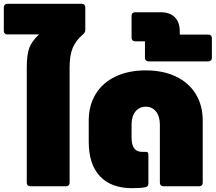

<svg xmlns="http://www.w3.org/2000/svg" viewBox="-40 -974 1132 1004"><path d="M388 -954Q396 -954 401 -949Q406 -944 406 -936V-818Q406 -805 395 -795Q356 -762 340 -723Q324 -684 324 -622V-18Q324 -10 319 -5Q314 0 306 0H118Q110 0 105 -5Q100 -10 100 -18V-620Q100 -688 113 -723Q126 -758 164 -794H-2Q-10 -794 -15 -799Q-20 -804 -20 -812V-936Q-20 -944 -15 -949Q-10 -954 -2 -954Z M424 -232V-344Q424 -423 460.5 -482.5Q497 -542 564.5 -574Q632 -606 722 -606Q812 -606 879.5 -574Q947 -542 983.5 -482.5Q1020 -423 1020 -344V-18Q1020 -10 1015 -5Q1010 0 1002 0H814Q806 0 801 -5Q796 -10 796 -18V-322Q796 -365 776 -390.5Q756 -416 722 -416Q688 -416 668 -390.5Q648 -365 648 -322V-254Q648 -180 702 -180H720Q730 -180 733 -176.5Q736 -173 736 -162V-14Q736 2 720 5Q695 10 651 10Q541 10 482.5 -52.5Q424 -115 424 -232Z M1050 -793Q1058 -793 1063 -788Q1068 -783 1068 -775V-671Q1068 -663 1062.5 -658Q1057 -653 1050 -653H736Q729 -653 723.5 -658Q718 -663 718 -671V-758H666Q658 -758 653 -763Q648 -768 648 -776V-892Q648 -900 653 -905Q658 -910 666 -910H800Q848 -910 874 -884Q900 -858 900 -810V-793Z"/></svg>

Font: LINE Seed Sans TH App Heavy
Style: Regular
Weight: 900
Designer: Dalton Maag Ltd | Thai characters by Cadson Demak Co.,Ltd.
Foundry: Dalton Maag Ltd
Version: Version 1.003